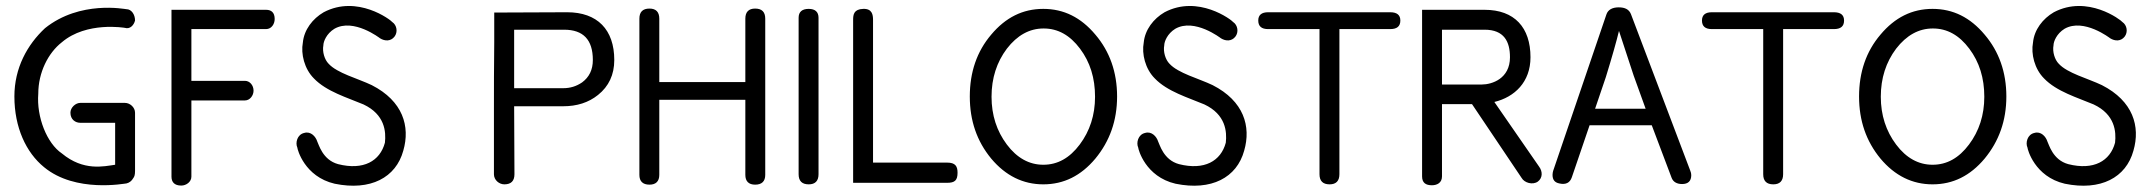

<svg xmlns="http://www.w3.org/2000/svg" viewBox="-20 -596 7018 627"><path d="M242 -195H356V-58C320 -53 253 -36 182 -95C133 -128 99 -214 105 -290C105 -359 137 -423 182 -458C263 -527 388 -505 388 -505C404 -500 417 -513 421 -529C421 -549 409 -566 393 -566C388 -566 242 -596 127 -504C69 -450 27 -374 27 -281C27 -180 65 -98 124 -50C227 35 388 3 393 3C402 1 410 -5 415 -14C419 -19 421 -25 421 -38V-228C421 -245 405 -260 388 -260H242C227 -260 210 -245 210 -228C210 -205 227 -195 242 -195Z M849 -564H540V-19C540 -2 549 10 572 10C588 10 605 -2 605 -19C605 -19 605 -150 605 -268H780C796 -268 808 -284 808 -300C808 -317 796 -332 780 -332H605V-501C653 -501 849 -501 849 -501C866 -501 877 -517 877 -534C877 -555 866 -564 849 -564Z M1037 -556C1001 -535 973 -499 969 -457C962 -420 974 -371 1005 -340C1046 -297 1115 -277 1167 -255C1237 -222 1241 -166 1237 -130C1221 -70 1167 -39 1084 -60C1033 -74 1021 -125 1016 -134C1011 -150 995 -168 974 -162C950 -157 944 -129 951 -114C951 -109 974 -19 1073 4C1190 28 1273 -16 1297 -104C1320 -183 1296 -266 1194 -318C1148 -340 1081 -357 1053 -388C1040 -401 1032 -427 1036 -448C1036 -460 1046 -486 1072 -502C1135 -538 1221 -471 1221 -471C1237 -461 1256 -461 1268 -476C1280 -491 1276 -514 1261 -524C1256 -531 1147 -614 1037 -556Z M1986 -400C1986 -499 1931 -556 1832 -556L1594 -555C1594 -561 1594 -529 1594 -458C1593 -379 1593 -307 1593 -242V-27C1593 -8 1610 6 1627 6C1649 6 1660 -5 1660 -27L1659 -249H1819C1864 -249 1902 -261 1933 -286C1968 -314 1986 -352 1986 -400ZM1916 -400C1916 -368 1904 -344 1881 -327C1862 -314 1842 -308 1819 -308H1659V-499H1822C1885 -499 1916 -466 1916 -400Z M2479 -535C2479 -557 2468 -568 2446 -568C2425 -568 2414 -557 2414 -535V-328H2133V-535C2133 -557 2122 -568 2101 -568C2079 -568 2068 -557 2068 -535V-25C2068 -4 2079 7 2101 7C2122 7 2133 -4 2133 -25V-270H2414V-25C2414 -4 2425 7 2446 7C2468 7 2479 -4 2479 -25Z M2653 -538C2653 -557 2642 -567 2621 -567C2599 -567 2588 -557 2588 -538V-27C2588 -5 2599 6 2621 6C2642 6 2653 -5 2653 -27Z M3073 1C3098 1 3107 -7 3107 -32C3107 -53 3100 -65 3073 -65C3073 -65 2884 -65 2831 -65C2831 -118 2831 -531 2831 -531C2831 -548 2828 -568 2799 -567C2768 -566 2766 -548 2766 -531V1Z M3628 -281C3628 -360 3604 -428 3557 -483C3510 -539 3454 -567 3387 -567C3320 -567 3264 -539 3217 -483C3170 -428 3147 -360 3147 -281C3147 -202 3170 -135 3217 -78C3264 -22 3321 6 3387 6C3454 6 3510 -22 3557 -78C3604 -135 3628 -202 3628 -281ZM3556 -280C3556 -220 3539 -168 3506 -124C3473 -80 3434 -58 3387 -58C3341 -58 3301 -80 3268 -124C3235 -168 3218 -220 3218 -280C3218 -341 3235 -393 3268 -437C3302 -481 3342 -503 3388 -503C3435 -503 3474 -481 3507 -437C3540 -393 3556 -341 3556 -280Z M3783 -556C3747 -535 3719 -499 3715 -457C3708 -420 3720 -371 3751 -340C3792 -297 3861 -277 3913 -255C3983 -222 3987 -166 3983 -130C3967 -70 3913 -39 3830 -60C3779 -74 3767 -125 3762 -134C3757 -150 3741 -168 3720 -162C3696 -157 3690 -129 3697 -114C3697 -109 3720 -19 3819 4C3936 28 4019 -16 4043 -104C4066 -183 4042 -266 3940 -318C3894 -340 3827 -357 3799 -388C3786 -401 3778 -427 3782 -448C3782 -460 3792 -486 3818 -502C3881 -538 3967 -471 3967 -471C3983 -461 4002 -461 4014 -476C4026 -491 4022 -514 4007 -524C4002 -531 3893 -614 3783 -556Z M4553 -529C4553 -547 4542 -556 4520 -556H4121C4100 -556 4089 -547 4089 -529C4089 -510 4100 -501 4121 -501H4289V-27C4289 -5 4300 6 4322 6C4343 6 4354 -5 4354 -27V-501H4520C4542 -501 4553 -510 4553 -529Z M5006 -52 4860 -263C4926 -279 4978 -328 4978 -409C4978 -506 4926 -564 4828 -564H4624V-531V-20C4624 1 4636 9 4656 9C4673 9 4689 1 4689 -20V-256H4787L4949 -15C4958 1 4985 9 5002 -3C5018 -15 5018 -36 5006 -52ZM4689 -499H4828C4892 -499 4911 -460 4911 -409C4911 -339 4852 -320 4819 -320H4689Z M5306 -550C5300 -565 5287 -572 5266 -572C5245 -572 5231 -564 5226 -549L5052 -38C5051 -34 5050 -30 5050 -25C5050 -9 5057 0 5072 3C5093 8 5107 1 5113 -17L5171 -187H5374L5439 -15C5444 -2 5456 5 5473 5C5493 5 5503 -5 5503 -24C5503 -29 5502 -33 5500 -38ZM5189 -241 5224 -344C5245 -412 5259 -462 5267 -495L5315 -349L5354 -241Z M6002 -529C6002 -547 5991 -556 5969 -556H5570C5549 -556 5538 -547 5538 -529C5538 -510 5549 -501 5570 -501H5738V-27C5738 -5 5749 6 5771 6C5792 6 5803 -5 5803 -27V-501H5969C5991 -501 6002 -510 6002 -529Z M6532 -281C6532 -360 6508 -428 6461 -483C6414 -539 6358 -567 6291 -567C6224 -567 6168 -539 6121 -483C6074 -428 6051 -360 6051 -281C6051 -202 6074 -135 6121 -78C6168 -22 6225 6 6291 6C6358 6 6414 -22 6461 -78C6508 -135 6532 -202 6532 -281ZM6460 -280C6460 -220 6443 -168 6410 -124C6377 -80 6338 -58 6291 -58C6245 -58 6205 -80 6172 -124C6139 -168 6122 -220 6122 -280C6122 -341 6139 -393 6172 -437C6206 -481 6246 -503 6292 -503C6339 -503 6378 -481 6411 -437C6444 -393 6460 -341 6460 -280Z M6687 -556C6651 -535 6623 -499 6619 -457C6612 -420 6624 -371 6655 -340C6696 -297 6765 -277 6817 -255C6887 -222 6891 -166 6887 -130C6871 -70 6817 -39 6734 -60C6683 -74 6671 -125 6666 -134C6661 -150 6645 -168 6624 -162C6600 -157 6594 -129 6601 -114C6601 -109 6624 -19 6723 4C6840 28 6923 -16 6947 -104C6970 -183 6946 -266 6844 -318C6798 -340 6731 -357 6703 -388C6690 -401 6682 -427 6686 -448C6686 -460 6696 -486 6722 -502C6785 -538 6871 -471 6871 -471C6887 -461 6906 -461 6918 -476C6930 -491 6926 -514 6911 -524C6906 -531 6797 -614 6687 -556Z"/></svg>

Font: GFS Philostratos
Style: Regular
Weight: 400
Designer: George D. Matthiopoulos
Foundry: George D. Matthiopoulos
Version: Version 1.000